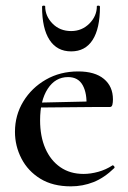

<svg xmlns="http://www.w3.org/2000/svg" viewBox="-20 -648 454 680"><path d="M231 12Q167 12 123 -15Q79 -42 56 -86.5Q33 -131 33 -181Q33 -240 62.5 -288.5Q92 -337 142.5 -366Q193 -395 257 -395Q316 -395 348 -368.5Q380 -342 380 -296Q380 -285 378 -277Q376 -269 369 -269H286Q289 -317 273 -346Q257 -375 221 -375Q176 -375 149 -333.5Q122 -292 122 -222Q122 -165 140.5 -122.5Q159 -80 193.5 -56Q228 -32 276 -32Q301 -32 328 -39.5Q355 -47 378 -62Q380 -64 383.5 -60Q387 -56 385 -53Q349 -18 311 -3Q273 12 231 12ZM93 -267 92 -284 314 -289V-269ZM129 -624Q129 -628 134.5 -628Q140 -628 140 -626Q140 -591 166 -564.5Q192 -538 232 -538Q270 -538 296.5 -564.5Q323 -591 323 -626Q323 -628 328.5 -628Q334 -628 334 -624Q334 -547 308 -506.5Q282 -466 232 -466Q182 -466 155.5 -506.5Q129 -547 129 -624Z"/></svg>

Font: Cormorant Light SemiBold
Style: Regular
Weight: 600
Version: Version 4.000